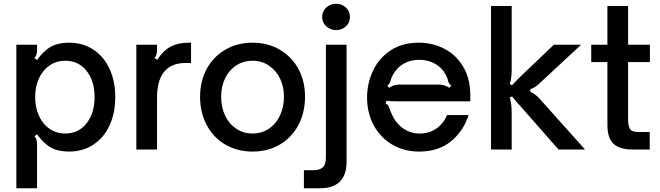

<svg xmlns="http://www.w3.org/2000/svg" viewBox="-20 -795 3511 1021"><path d="M593 -279Q593 -194 562.5 -128Q532 -62 476 -25.5Q420 11 347 11Q290 11 251.5 -10Q213 -31 177 -81L163 -71Q171 -62 174 -52Q177 -42 177 -27V206H67V-557H177V-530Q177 -515 174 -505.5Q171 -496 163 -486L177 -476Q213 -526 251.5 -547Q290 -568 347 -568Q420 -568 476 -531.5Q532 -495 562.5 -429Q593 -363 593 -279ZM167 -279Q167 -223 187.5 -178.5Q208 -134 244.5 -109.5Q281 -85 327 -85Q398 -85 440.5 -139.5Q483 -194 483 -279Q483 -364 440.5 -418Q398 -472 327 -472Q281 -472 244.5 -447.5Q208 -423 187.5 -379Q167 -335 167 -279Z M705 0V-557H815V-530Q815 -515 812 -505.5Q809 -496 802 -486L816 -477Q848 -526 887.5 -547Q927 -568 985 -568H996V-460H966Q899 -460 862 -423Q815 -378 815 -275V0Z M1044 -281Q1044 -364 1079.5 -429Q1115 -494 1178.5 -531Q1242 -568 1323 -568Q1404 -568 1467.5 -531Q1531 -494 1566.5 -429Q1602 -364 1602 -281Q1602 -197 1567 -130.5Q1532 -64 1468.5 -26.5Q1405 11 1323 11Q1242 11 1178.5 -26Q1115 -63 1079.5 -129.5Q1044 -196 1044 -281ZM1490 -281Q1490 -335 1468.5 -378.5Q1447 -422 1409 -447Q1371 -472 1323 -472Q1275 -472 1237 -447.5Q1199 -423 1177.5 -379.5Q1156 -336 1156 -281Q1156 -224 1177.5 -179.5Q1199 -135 1237 -110Q1275 -85 1323 -85Q1371 -85 1409 -110Q1447 -135 1468.5 -180Q1490 -225 1490 -281Z M1596 206V110H1648Q1679 110 1696 95.5Q1713 81 1713 41V-557H1823V66Q1823 135 1787.5 170.5Q1752 206 1684 206ZM1693 -705Q1693 -735 1715 -755Q1737 -775 1767 -775Q1798 -775 1819.5 -755Q1841 -735 1841 -705Q1841 -675 1819.5 -655Q1798 -635 1767 -635Q1737 -635 1715 -655Q1693 -675 1693 -705Z M1932 -276Q1932 -352 1963.5 -419Q1995 -486 2057 -527Q2119 -568 2206 -568Q2280 -568 2342.5 -536Q2405 -504 2443 -440.5Q2481 -377 2481 -286V-256H2105Q2056 -256 2035 -259L2031 -243Q2040 -241 2043.5 -235.5Q2047 -230 2051 -219Q2053 -211 2060 -196Q2080 -145 2120 -115Q2160 -85 2211 -85Q2264 -85 2302 -112.5Q2340 -140 2357 -183H2472Q2444 -97 2377.5 -43Q2311 11 2209 11Q2128 11 2065 -26.5Q2002 -64 1967 -129.5Q1932 -195 1932 -276ZM2049 -328Q2063 -337 2075 -341Q2087 -345 2102 -345H2313Q2330 -345 2342.5 -341Q2355 -337 2370 -328L2380 -341Q2371 -347 2368 -351.5Q2365 -356 2363 -364Q2361 -378 2350 -398Q2330 -436 2292.5 -456.5Q2255 -477 2210 -477Q2163 -477 2127 -456.5Q2091 -436 2070 -398Q2061 -383 2056 -364Q2054 -356 2051.5 -351Q2049 -346 2040 -341Z M2591 0V-763H2701V-435Q2701 -411 2699.5 -392Q2698 -373 2691 -348L2703 -342Q2733 -374 2754 -394L2925 -557H3070L2846 -349Q2827 -330 2800 -321V-307Q2826 -295 2846 -274L3091 0H2950L2754 -223Q2748 -229 2722 -259Q2718 -265 2713 -270.5Q2708 -276 2703 -282L2691 -277Q2698 -250 2699.5 -229.5Q2701 -209 2701 -182V0Z M3341 0Q3276 0 3243 -30Q3210 -60 3210 -131V-465H3124V-557H3210V-763H3320V-557H3436V-465H3320V-160Q3320 -125 3330 -109Q3340 -93 3376 -93H3435V0Z"/></svg>

Font: Open Sauce Sans Medium
Style: Regular
Weight: 500
Designer: Alfredo Marco Pradil
Foundry: Creative Sauce Fz LLC
Version: Version 1.477